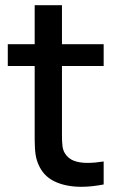

<svg xmlns="http://www.w3.org/2000/svg" viewBox="-20 -710 462 739"><path d="M218.5 -217.5V-189Q218.5 -163.5 220.5 -147.8Q222.5 -132 229.5 -120.5Q241.5 -100.5 263.2 -91.8Q285 -83 316.5 -83Q343.5 -83 379 -88.5V0Q332.5 9 293.5 9Q237.5 9 195.8 -9Q154 -27 133.5 -65.5Q121 -89 117.2 -113.8Q113.5 -138.5 113.5 -174V-212.5V-456H10V-540H113.5V-690H218.5V-540H379V-456H218.5Z"/></svg>

Font: Manrope KiralyPet SmBd KiralyPet
Style: Regular
Weight: 600
Designer: Mikhail Sharanda
Foundry: Mikhail Sharanda
Version: Version 4.502